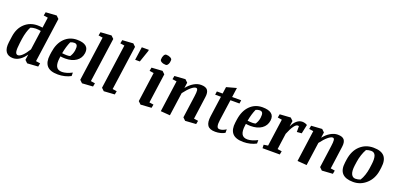

<svg xmlns="http://www.w3.org/2000/svg" viewBox="9 -1728 5567 2696"><g transform="rotate(20 2792.5 -380.0)"><path d="M377 -752 538.1 -762.7 577.6 -724.6 484.9 -61 549.3 -51.3 539.6 0 378.4 10.7 338.9 -27.3 350.6 -110.8Q310.1 -50.8 262 -20Q213.9 10.7 165 10.7Q90.3 10.7 56.9 -37.8Q23.4 -86.4 36.1 -182.1L48.8 -273.9Q67.4 -398.9 145.3 -469.7Q223.1 -540.5 335.9 -540.5Q353 -540.5 371.1 -539.1Q389.2 -537.6 409.7 -534.7L431.2 -690.9L367.2 -700.7ZM184.1 -225.1Q171.4 -129.4 179 -90.6Q186.5 -51.8 216.8 -51.8Q244.1 -51.8 281.2 -86.4Q318.4 -121.1 361.8 -191.9L402.3 -481.9Q390.1 -484.9 369.9 -487.3Q349.6 -489.7 326.7 -489.7Q306.6 -489.7 285.4 -485.4Q264.2 -481 247.6 -473.6Q229 -437.5 214.8 -390.1Q200.7 -342.8 192.9 -289.1Z M1093.8 -402.3Q1082.5 -323.7 1019.3 -279.5Q956.1 -235.4 855.5 -235.4Q835.9 -235.4 816.9 -237.1Q797.9 -238.8 784.2 -241.2L780.8 -216.3Q768.6 -131.8 790.8 -87.4Q813 -43 877.9 -43Q907.7 -43 946.3 -54.2Q984.9 -65.4 1025.9 -86.9V-35.2Q986.3 -13.2 936.5 -1.2Q886.7 10.7 835.4 10.7Q718.3 10.7 670.7 -45.2Q623 -101.1 638.2 -209.5L644.5 -254.9Q664.1 -390.1 739.5 -465.3Q814.9 -540.5 926.3 -540.5Q1016.6 -540.5 1059.8 -506.3Q1103 -472.2 1093.8 -402.3ZM845.2 -472.7Q828.6 -436 814.7 -389.9Q800.8 -343.8 791.5 -291Q809.6 -289.1 828.6 -287.6Q847.7 -286.1 862.8 -286.1Q877 -286.1 889.6 -287.8Q902.3 -289.6 911.6 -292.5Q925.3 -312.5 935.3 -337.4Q945.3 -362.3 949.7 -391.6Q956.5 -442.4 945.3 -464.6Q934.1 -486.8 902.3 -486.8Q888.2 -486.8 873.8 -483.4Q859.4 -480 845.2 -472.7Z M1196.3 -752 1357.9 -762.7 1397.5 -724.6 1304.7 -61 1368.7 -51.3 1358.9 0 1197.8 10.7 1158.2 -27.3 1250.5 -690.9 1186.5 -700.7Z M1521.5 -752 1683.1 -762.7 1722.7 -724.6 1629.9 -61 1693.8 -51.3 1684.1 0 1522.9 10.7 1483.4 -27.3 1575.7 -690.9 1511.7 -700.7Z M1814 -752H1919.4L1916.5 -731.4L1856 -555.2H1786.1Z M2039.6 -529.8 2201.2 -540.5 2240.7 -502.4 2179.2 -61 2243.2 -51.3 2233.4 0 2072.3 10.7 2032.7 -27.3 2093.8 -468.8 2029.8 -478.5ZM2125.5 -682.6Q2125.5 -718.8 2139.6 -745.1Q2153.8 -771.5 2173.3 -771.5Q2209 -771.5 2235.6 -757.1Q2262.2 -742.7 2262.2 -723.6Q2262.2 -686.5 2248 -660.6Q2233.9 -634.8 2214.4 -634.8Q2177.2 -634.8 2151.4 -648.7Q2125.5 -662.6 2125.5 -682.6Z M2899.9 0 2738.8 10.7 2699.2 -27.3 2744.6 -356.9Q2753.9 -420.4 2750 -449.2Q2746.1 -478 2724.6 -478Q2697.8 -478 2655.5 -443.1Q2613.3 -408.2 2560.1 -337.9L2511.2 10.7L2371.6 0L2436 -468.8L2372.1 -478.5L2381.8 -529.8L2543.5 -540.5L2583 -502.4L2571.3 -419.4Q2617.2 -477.1 2671.1 -508.8Q2725.1 -540.5 2777.8 -540.5Q2849.6 -540.5 2876 -505.9Q2902.3 -471.2 2892.1 -399.9L2845.7 -61L2909.7 -51.3Z M3016.6 -529.8H3102.5L3116.7 -630.9L3264.6 -671.4L3244.6 -529.8H3379.9L3372.6 -479H3237.8L3194.3 -169.9Q3185.5 -110.4 3192.9 -76.7Q3200.2 -43 3232.9 -43Q3257.8 -43 3282.5 -53Q3307.1 -63 3329.1 -77.1V-25.4Q3303.7 -8.8 3265.4 1Q3227.1 10.7 3186 10.7Q3101.6 10.7 3070.8 -34.4Q3040 -79.6 3053.2 -172.4L3095.7 -479H3009.3Z M3864.7 -402.3Q3853.5 -323.7 3790.3 -279.5Q3727.1 -235.4 3626.5 -235.4Q3606.9 -235.4 3587.9 -237.1Q3568.8 -238.8 3555.2 -241.2L3551.8 -216.3Q3539.6 -131.8 3561.8 -87.4Q3584 -43 3648.9 -43Q3678.7 -43 3717.3 -54.2Q3755.9 -65.4 3796.9 -86.9V-35.2Q3757.3 -13.2 3707.5 -1.2Q3657.7 10.7 3606.4 10.7Q3489.3 10.7 3441.7 -45.2Q3394 -101.1 3409.2 -209.5L3415.5 -254.9Q3435.1 -390.1 3510.5 -465.3Q3585.9 -540.5 3697.3 -540.5Q3787.6 -540.5 3830.8 -506.3Q3874 -472.2 3864.7 -402.3ZM3616.2 -472.7Q3599.6 -436 3585.7 -389.9Q3571.8 -343.8 3562.5 -291Q3580.6 -289.1 3599.6 -287.6Q3618.7 -286.1 3633.8 -286.1Q3647.9 -286.1 3660.6 -287.8Q3673.3 -289.6 3682.6 -292.5Q3696.3 -312.5 3706.3 -337.4Q3716.3 -362.3 3720.7 -391.6Q3727.5 -442.4 3716.3 -464.6Q3705.1 -486.8 3673.3 -486.8Q3659.2 -486.8 3644.8 -483.4Q3630.4 -480 3616.2 -472.7Z M3955.1 -529.8 4116.7 -540.5 4156.2 -502.4 4144 -416.5Q4170.4 -475.6 4208.7 -508.1Q4247.1 -540.5 4291.5 -540.5Q4312 -540.5 4331.5 -534.7Q4351.1 -528.8 4365.7 -519L4337.4 -384.8L4266.1 -378.9V-465.8Q4260.7 -467.3 4256.1 -467.8Q4251.5 -468.3 4247.1 -468.3Q4223.6 -468.3 4193.4 -427.7Q4163.1 -387.2 4127.9 -300.8L4094.7 -61L4159.2 -51.3L4149.4 0H3891.6L3889.2 -51.3L3952.6 -61L4009.3 -468.8L3945.3 -478.5Z M4942.9 0 4781.7 10.7 4742.2 -27.3 4787.6 -356.9Q4796.9 -420.4 4793 -449.2Q4789.1 -478 4767.6 -478Q4740.7 -478 4698.5 -443.1Q4656.2 -408.2 4603 -337.9L4554.2 10.7L4414.6 0L4479 -468.8L4415 -478.5L4424.8 -529.8L4586.4 -540.5L4626 -502.4L4614.3 -419.4Q4660.2 -477.1 4714.1 -508.8Q4768.1 -540.5 4820.8 -540.5Q4892.6 -540.5 4918.9 -505.9Q4945.3 -471.2 4935.1 -399.9L4888.7 -61L4952.6 -51.3Z M5247.6 10.7Q5133.8 10.7 5083.7 -43.2Q5033.7 -97.2 5049.3 -209.5L5055.7 -254.9Q5075.7 -391.1 5157 -465.8Q5238.3 -540.5 5354 -540.5Q5470.7 -540.5 5519 -484.9Q5567.4 -429.2 5551.8 -315.9L5545.4 -269.5Q5526.9 -143.6 5442.9 -66.4Q5358.9 10.7 5247.6 10.7ZM5409.2 -308.6Q5421.4 -395 5405 -440.9Q5388.7 -486.8 5338.4 -486.8Q5320.8 -486.8 5301.8 -483.2Q5282.7 -479.5 5265.6 -472.7Q5241.2 -429.7 5224.4 -378.4Q5207.5 -327.1 5199.7 -274.4L5191.4 -216.3Q5179.7 -128.9 5199.5 -85.9Q5219.2 -43 5263.2 -43Q5281.2 -43 5300.5 -46.9Q5319.8 -50.8 5335.9 -57.6Q5359.9 -94.7 5377 -145.8Q5394 -196.8 5401.4 -250.5Z"/></g></svg>

Font: Noticia Text
Style: Bold Italic
Weight: 700
Italic angle: -8°
Designer: JM Sole
Foundry: JM Sole
Version: Version 1.003